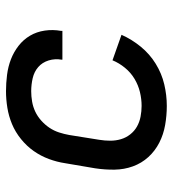

<svg xmlns="http://www.w3.org/2000/svg" viewBox="12 -580 576 640"><g transform="rotate(-90 300.0 -260.0)"><path d="M267 8Q235 8 203.5 2.5Q172 -3 144.5 -17Q117 -31 96.5 -53.5Q76 -76 65.5 -105Q55 -134 54.5 -166Q54 -198 59 -231L76 -331Q80 -358 90 -385Q100 -412 116.5 -435.5Q133 -459 156.5 -478Q180 -497 206.5 -508Q233 -519 261 -523.5Q289 -528 316 -528Q343 -528 370.5 -524.5Q398 -521 422.5 -511.5Q447 -502 467.5 -486Q488 -470 501 -448Q514 -426 518 -399Q522 -372 517 -344Q517 -343 517 -342Q517 -341 517 -340H421Q421 -341 421 -341.5Q421 -342 421 -342Q425 -365 418.5 -386Q412 -407 396.5 -420.5Q381 -434 359.5 -439Q338 -444 316 -444Q299 -444 281.5 -441Q264 -438 248 -430.5Q232 -423 218 -410.5Q204 -398 194 -383Q184 -368 178.5 -351Q173 -334 170 -317L154 -217Q151 -199 151 -180.5Q151 -162 156 -145Q161 -128 172 -114Q183 -100 198 -91.5Q213 -83 231 -79.5Q249 -76 267 -76Q290 -76 313 -81.5Q336 -87 357 -99.5Q378 -112 394 -131.5Q410 -151 419 -173L504 -143Q489 -109 464.5 -79Q440 -49 407.5 -29Q375 -9 339 -0.5Q303 8 267 8Z"/></g></svg>

Font: Iosevka SS04 Medium Extended
Style: Italic
Weight: 500
Width: 7
Italic angle: -9°
Monospace: yes
Designer: Belleve Invis
Foundry: Belleve Invis
Version: Version 19.0.0; ttfautohint (v1.8.4)